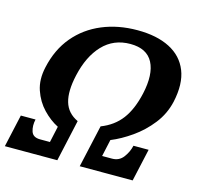

<svg xmlns="http://www.w3.org/2000/svg" viewBox="-119 -879 1045 997"><g transform="rotate(15 404.0 -380.0)"><path d="M635 -175H716.5L677.5 0H393L444 -228Q512.5 -254.5 552.8 -307.8Q593 -361 613 -450Q637 -558 604.8 -619.8Q572.5 -681.5 483.5 -681.5Q394 -681.5 335.2 -619.8Q276.5 -558 252.5 -450Q232.5 -361 248.8 -305.5Q265 -250 322 -223.5L272.5 0H-9.5L29.5 -175H108.5Q100.5 -140 109.8 -110.8Q119 -81.5 158 -81.5H211L230 -168.5Q186.5 -190.5 148.2 -230.5Q110 -270.5 91.2 -326Q72.5 -381.5 88 -450Q110 -550.5 168 -619.5Q226 -688.5 311.5 -724.2Q397 -760 501 -760Q605.5 -760 675 -724.2Q744.5 -688.5 772 -619.5Q799.5 -550.5 777.5 -450Q762 -381.5 719 -326.8Q676 -272 620.2 -233Q564.5 -194 511.5 -172.5L491.5 -81.5H544.5Q583 -81.5 605 -110.8Q627 -140 635 -175Z"/></g></svg>

Font: Besley* Narrow
Style: Bold Italic
Weight: 700
Width: 4
Italic angle: -13°
Designer: Owen Earl
Foundry: indestructible type*
Version: Version 3.000; ttfautohint (v1.8.3)